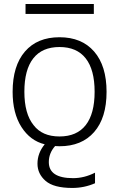

<svg xmlns="http://www.w3.org/2000/svg" viewBox="-20 -719 590 958"><path d="M147.5 -94.7Q190.4 -38.1 276.9 -38.1Q363.3 -38.1 407.7 -94.7Q452.1 -151.4 452.1 -261.2Q452.1 -371.1 407.7 -427.7Q363.3 -484.4 276.9 -484.4Q190.4 -484.4 146 -427.7Q101.6 -371.1 101.6 -261.2Q101.6 -151.4 147.5 -94.7ZM107.4 -649.4V-699.2H448.2V-649.4ZM340.8 218.8Q248 218.8 207.5 183.6Q167 148.4 167 97.7Q167 44.9 203.1 1Q130.9 -16.6 86.9 -85.4Q43 -154.3 43 -260.7Q43 -390.6 104.5 -461.9Q166 -533.2 276.9 -533.2Q387.7 -533.2 449.7 -461.9Q511.7 -390.6 511.7 -260.7Q511.7 -130.9 449.7 -60.1Q387.7 10.7 277.3 10.7Q261.7 10.7 254.9 9.8Q223.6 44.9 223.6 89.8Q223.6 169.9 344.7 169.9Q400.4 169.9 454.1 142.6V195.3Q400.4 218.8 340.8 218.8Z"/></svg>

Font: Gen Shin Gothic Light
Style: Regular
Weight: 200
Designer: [Source Han Sans]
Ryoko NISHIZUKA  (kana & ideographs); Paul D. Hunt (Latin, Greek & Cyrillic); Wenlong ZHANG  (bopomofo
Version: Version 1.002.20150607